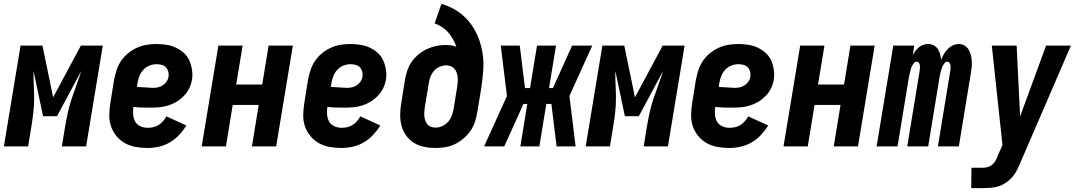

<svg xmlns="http://www.w3.org/2000/svg" viewBox="-38 -755 5558 990"><path d="M-18 0 68 -520H181L236 -253L379 -520H492L406 0H281L298 -104Q304 -140 312 -176Q320 -212 332 -247.5Q344 -283 357 -318.5Q370 -354 381 -389L256 -156H184L135 -389Q134 -354 136 -318.5Q138 -283 138 -247.5Q138 -212 134 -176Q130 -140 124 -104L107 0Z M722 8Q691 8 661 2.5Q631 -3 606 -17Q581 -31 562.5 -53.5Q544 -76 534.5 -103.5Q525 -131 525.5 -162Q526 -193 531 -223L550 -343Q555 -368 563 -393Q571 -418 586 -440.5Q601 -463 622.5 -480.5Q644 -498 668.5 -509Q693 -520 718 -524Q743 -528 768 -528Q795 -528 820.5 -524Q846 -520 868.5 -509.5Q891 -499 909.5 -482.5Q928 -466 938 -443.5Q948 -421 952 -395.5Q956 -370 952 -344Q948 -321 937.5 -299.5Q927 -278 910 -260.5Q893 -243 872.5 -230.5Q852 -218 829 -211Q806 -204 784 -202Q762 -200 739 -200Q717 -200 694.5 -200.5Q672 -201 650 -204Q647 -184 648.5 -164.5Q650 -145 658.5 -129Q667 -113 685 -104.5Q703 -96 723 -96Q737 -96 751.5 -99Q766 -102 779 -110Q792 -118 802.5 -130Q813 -142 820 -155L923 -108Q907 -82 885.5 -59Q864 -36 837 -20.5Q810 -5 780.5 1.5Q751 8 722 8ZM752 -302Q765 -302 778 -305Q791 -308 802 -315.5Q813 -323 821 -334.5Q829 -346 831 -359Q833 -373 829.5 -386Q826 -399 817.5 -408Q809 -417 796 -420.5Q783 -424 769 -424Q751 -424 733 -417Q715 -410 701.5 -395.5Q688 -381 681 -363Q674 -345 671 -327L668 -307Q678 -306 688.5 -305.5Q699 -305 709.5 -304.5Q720 -304 730.5 -303Q741 -302 752 -302Z M1002 0 1088 -520H1213L1180 -319H1314L1347 -520H1472L1386 0H1261L1296 -214H1162L1127 0Z M1722 8Q1691 8 1661 2.5Q1631 -3 1606 -17Q1581 -31 1562.5 -53.5Q1544 -76 1534.5 -103.5Q1525 -131 1525.5 -162Q1526 -193 1531 -223L1550 -343Q1555 -368 1563 -393Q1571 -418 1586 -440.5Q1601 -463 1622.5 -480.5Q1644 -498 1668.5 -509Q1693 -520 1718 -524Q1743 -528 1768 -528Q1795 -528 1820.5 -524Q1846 -520 1868.5 -509.5Q1891 -499 1909.5 -482.5Q1928 -466 1938 -443.5Q1948 -421 1952 -395.5Q1956 -370 1952 -344Q1948 -321 1937.5 -299.5Q1927 -278 1910 -260.5Q1893 -243 1872.5 -230.5Q1852 -218 1829 -211Q1806 -204 1784 -202Q1762 -200 1739 -200Q1717 -200 1694.5 -200.5Q1672 -201 1650 -204Q1647 -184 1648.5 -164.5Q1650 -145 1658.5 -129Q1667 -113 1685 -104.5Q1703 -96 1723 -96Q1737 -96 1751.5 -99Q1766 -102 1779 -110Q1792 -118 1802.5 -130Q1813 -142 1820 -155L1923 -108Q1907 -82 1885.5 -59Q1864 -36 1837 -20.5Q1810 -5 1780.5 1.5Q1751 8 1722 8ZM1752 -302Q1765 -302 1778 -305Q1791 -308 1802 -315.5Q1813 -323 1821 -334.5Q1829 -346 1831 -359Q1833 -373 1829.5 -386Q1826 -399 1817.5 -408Q1809 -417 1796 -420.5Q1783 -424 1769 -424Q1751 -424 1733 -417Q1715 -410 1701.5 -395.5Q1688 -381 1681 -363Q1674 -345 1671 -327L1668 -307Q1678 -306 1688.5 -305.5Q1699 -305 1709.5 -304.5Q1720 -304 1730.5 -303Q1741 -302 1752 -302Z M2206 8Q2176 8 2147.5 2Q2119 -4 2095.5 -19Q2072 -34 2056 -56.5Q2040 -79 2032.5 -106.5Q2025 -134 2025.5 -164Q2026 -194 2031 -223L2050 -343Q2054 -367 2062 -391Q2070 -415 2084.5 -436Q2099 -457 2119.5 -474Q2140 -491 2163.5 -502Q2187 -513 2211 -518Q2235 -523 2259 -523Q2274 -523 2288.5 -521Q2303 -519 2315 -514Q2308 -534 2297.5 -553Q2287 -572 2273.5 -587.5Q2260 -603 2242 -615Q2224 -627 2203 -634L2238 -735Q2281 -723 2318 -699Q2355 -675 2382 -641.5Q2409 -608 2426 -567Q2443 -526 2450 -481.5Q2457 -437 2453.5 -390Q2450 -343 2443 -297L2423 -177Q2419 -152 2411 -127Q2403 -102 2387.5 -80Q2372 -58 2351.5 -40.5Q2331 -23 2307 -11.5Q2283 0 2257 4Q2231 8 2206 8ZM2208 -97Q2226 -97 2243 -105Q2260 -113 2272.5 -127Q2285 -141 2291.5 -158.5Q2298 -176 2301 -194L2319 -305Q2321 -318 2322 -330.5Q2323 -343 2322 -355.5Q2321 -368 2317 -379.5Q2313 -391 2305.5 -400Q2298 -409 2286.5 -413.5Q2275 -418 2263 -418Q2246 -418 2228.5 -410.5Q2211 -403 2199.5 -389.5Q2188 -376 2181.5 -359.5Q2175 -343 2173 -326L2153 -206Q2151 -194 2150 -181.5Q2149 -169 2150 -157Q2151 -145 2154.5 -134Q2158 -123 2165.5 -114Q2173 -105 2184.5 -101Q2196 -97 2208 -97Z M2930 0H2832L2805 -219H2779L2743 0H2645L2681 -219H2661L2562 0H2458L2576 -260L2544 -520H2642L2669 -301H2695L2731 -520H2829L2793 -301H2813L2912 -520H3016L2898 -260Z M2982 0 3068 -520H3181L3236 -253L3379 -520H3492L3406 0H3281L3298 -104Q3304 -140 3312 -176Q3320 -212 3332 -247.5Q3344 -283 3357 -318.5Q3370 -354 3381 -389L3256 -156H3184L3135 -389Q3134 -354 3136 -318.5Q3138 -283 3138 -247.5Q3138 -212 3134 -176Q3130 -140 3124 -104L3107 0Z M3722 8Q3691 8 3661 2.5Q3631 -3 3606 -17Q3581 -31 3562.5 -53.5Q3544 -76 3534.5 -103.5Q3525 -131 3525.5 -162Q3526 -193 3531 -223L3550 -343Q3555 -368 3563 -393Q3571 -418 3586 -440.5Q3601 -463 3622.5 -480.5Q3644 -498 3668.5 -509Q3693 -520 3718 -524Q3743 -528 3768 -528Q3795 -528 3820.5 -524Q3846 -520 3868.5 -509.5Q3891 -499 3909.5 -482.5Q3928 -466 3938 -443.5Q3948 -421 3952 -395.5Q3956 -370 3952 -344Q3948 -321 3937.5 -299.5Q3927 -278 3910 -260.5Q3893 -243 3872.5 -230.5Q3852 -218 3829 -211Q3806 -204 3784 -202Q3762 -200 3739 -200Q3717 -200 3694.5 -200.5Q3672 -201 3650 -204Q3647 -184 3648.5 -164.5Q3650 -145 3658.5 -129Q3667 -113 3685 -104.5Q3703 -96 3723 -96Q3737 -96 3751.5 -99Q3766 -102 3779 -110Q3792 -118 3802.5 -130Q3813 -142 3820 -155L3923 -108Q3907 -82 3885.5 -59Q3864 -36 3837 -20.5Q3810 -5 3780.5 1.5Q3751 8 3722 8ZM3752 -302Q3765 -302 3778 -305Q3791 -308 3802 -315.5Q3813 -323 3821 -334.5Q3829 -346 3831 -359Q3833 -373 3829.5 -386Q3826 -399 3817.5 -408Q3809 -417 3796 -420.5Q3783 -424 3769 -424Q3751 -424 3733 -417Q3715 -410 3701.5 -395.5Q3688 -381 3681 -363Q3674 -345 3671 -327L3668 -307Q3678 -306 3688.5 -305.5Q3699 -305 3709.5 -304.5Q3720 -304 3730.5 -303Q3741 -302 3752 -302Z M4002 0 4088 -520H4213L4180 -319H4314L4347 -520H4472L4386 0H4261L4296 -214H4162L4127 0Z M4482 0 4568 -520H4676L4668 -470Q4674 -482 4682 -492.5Q4690 -503 4700.5 -511.5Q4711 -520 4723 -524Q4735 -528 4748 -528Q4763 -528 4776.5 -521Q4790 -514 4798 -502Q4806 -490 4809.5 -475.5Q4813 -461 4815 -446Q4820 -461 4828.5 -475.5Q4837 -490 4848.5 -502Q4860 -514 4875 -521Q4890 -528 4906 -528Q4922 -528 4935.5 -520Q4949 -512 4957 -498.5Q4965 -485 4968.5 -469.5Q4972 -454 4973 -438Q4974 -422 4972 -405Q4970 -388 4967 -372L4906 0H4798L4862 -390Q4863 -397 4863.5 -404.5Q4864 -412 4863 -419Q4862 -426 4857.5 -431.5Q4853 -437 4846 -437Q4838 -437 4832.5 -430Q4827 -423 4823 -415.5Q4819 -408 4817 -400.5Q4815 -393 4812.5 -385Q4810 -377 4809 -369.5Q4808 -362 4806 -354L4748 0H4640L4704 -390Q4705 -397 4705.5 -404.5Q4706 -412 4705 -419Q4704 -426 4699.5 -431.5Q4695 -437 4688 -437Q4680 -437 4674.5 -430Q4669 -423 4665 -415.5Q4661 -408 4659 -400.5Q4657 -393 4655 -385Q4653 -377 4651.5 -369.5Q4650 -362 4648 -354L4590 0Z M4970 215 4971 110H5029Q5042 110 5055 106.5Q5068 103 5078.5 94Q5089 85 5095.5 73Q5102 61 5107 48V47L5131 -7L5076 -520H5204L5222 -155L5356 -520H5484L5221 89Q5213 108 5203 127Q5193 146 5178.5 161.5Q5164 177 5145.5 189Q5127 201 5108 206.5Q5089 212 5068.5 213.5Q5048 215 5028 215Z"/></svg>

Font: Iosevka SS18 Extrabold
Style: Italic
Weight: 800
Italic angle: -9°
Monospace: yes
Designer: Belleve Invis
Foundry: Belleve Invis
Version: Version 25.1.1; ttfautohint (v1.8.4)